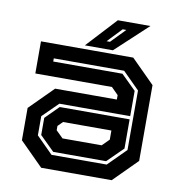

<svg xmlns="http://www.w3.org/2000/svg" viewBox="-78 -760 782 833"><g transform="rotate(10 313.0 -344.0)"><path d="M158 0 55 -103V-245.5L158 -348.5H430V-368L399.5 -398.5H62V-540H468.5L571.5 -437V-103L468.5 0ZM197.5 -77 133.5 -140V-215.5L191.5 -273.5H499.5V-145L430.5 -77ZM192.5 -63H435.5L513.5 -141V-403L439.5 -477H129.5V-463H434.5L499.5 -399V-287.5H187.5L119.5 -220.5V-136ZM227 -141.5H399.5L430 -172V-212H217L196 -191V-172ZM252.5 -556 374.5 -688H518L376 -556ZM342 -590H357L418 -653H402Z"/></g></svg>

Font: Tourney
Style: Bold
Weight: 700
Designer: Tyler Finck
Foundry: Etcetera Type Co
Version: Version 1.015